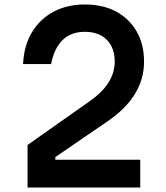

<svg xmlns="http://www.w3.org/2000/svg" viewBox="-20 -837 740 857"><path d="M103 -190 387 -390Q492 -466 492 -562Q492 -624 456.5 -659.5Q421 -695 358 -695Q237 -695 208 -551H83Q87 -635 123.5 -694.5Q160 -754 220.5 -785.5Q281 -817 358 -817Q439 -817 498 -785.5Q557 -754 590 -696.5Q623 -639 623 -562Q623 -404 455 -292L227 -136V-124H606V0H103Z"/></svg>

Font: Martian Mono Medium
Style: Regular
Weight: 500
Monospace: yes
Designer: Roman Shamin
Foundry: Evil Martians
Version: Version 1.000; ttfautohint (v1.8.4.7-5d5b)